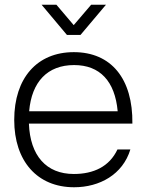

<svg xmlns="http://www.w3.org/2000/svg" viewBox="-20 -775 619 810"><path d="M292.5 15C400.5 15 498 -39 530 -144.5H475.5C441.5 -72 374.5 -41 291.5 -41C175 -41 107 -118.5 102 -253.5H538.5C541 -443 449 -555 291.5 -555C136.5 -555 40 -446 40 -269C40 -95 137.5 15 292.5 15ZM103 -305.5C113.5 -430 180.5 -500.5 292.5 -500.5C401.5 -500.5 465 -432.5 476.5 -305.5ZM155.5 -755 262.5 -627.5H319.5L427 -755H364.5L291 -669L218 -755Z"/></svg>

Font: Eudonet Light
Style: Regular
Weight: 300
Designer: Mikhail Sharanda
Foundry: Mikhail Sharanda
Version: Version 4.503;Glyphs 3.1.2 (3151)